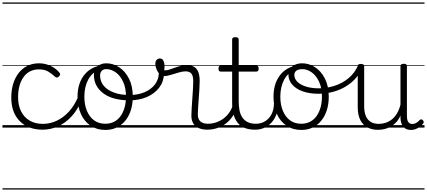

<svg xmlns="http://www.w3.org/2000/svg" viewBox="-20 -1030 3447 1550"><path d="M325 17Q208 17 139.5 -52Q71 -121 71 -243Q71 -303 86.5 -353.5Q102 -404 131 -441Q160 -478 201.5 -498.5Q243 -519 296 -519Q342 -519 386.5 -499Q431 -479 461 -442Q466 -435 465.5 -428.5Q465 -422 456 -413Q447 -404 439.5 -404Q432 -404 425 -410Q396 -437 367 -453.5Q338 -470 293 -470Q256 -470 225 -455Q194 -440 172 -410.5Q150 -381 138 -339.5Q126 -298 126 -245Q126 -179 150.5 -130.5Q175 -82 220 -56Q265 -30 326 -30Q337 -30 342.5 -23Q348 -16 348 -6.5Q348 3 342.5 10Q337 17 325 17ZM0 490H522V500H0ZM0 -20H522V0H0ZM0 -505H522V-500H0ZM0 -1010H522V-1000H0Z M324 17Q315 17 310.5 10Q306 3 306 -6.5Q306 -16 311 -23Q316 -30 325 -30Q384 -30 437.5 -55Q491 -80 534.5 -127Q578 -174 607 -240Q611 -249 620 -248Q629 -247 635.5 -240.5Q642 -234 638 -224Q608 -145 559 -91.5Q510 -38 449.5 -10.5Q389 17 324 17ZM522 490V500ZM522 -20V0ZM522 -505V-500ZM522 -1010V-1000Z M830 19Q762 19 711 -15.5Q660 -50 633 -110.5Q606 -171 606 -250Q606 -308 622 -354.5Q638 -401 668.5 -435Q699 -469 742 -487Q785 -505 839 -505Q847 -505 849.5 -498Q852 -491 849.5 -483.5Q847 -476 838 -476Q806 -476 778.5 -465.5Q751 -455 729 -435Q707 -415 692 -387Q677 -359 669 -324.5Q661 -290 661 -250Q661 -185 681.5 -135.5Q702 -86 739.5 -58.5Q777 -31 830 -31Q869 -31 900 -46.5Q931 -62 952.5 -91.5Q974 -121 985.5 -161.5Q997 -202 997 -250Q997 -321 973.5 -371Q950 -421 913.5 -446.5Q877 -472 838 -472Q826 -472 819.5 -479Q813 -486 813 -495.5Q813 -505 819.5 -512Q826 -519 838 -519Q893 -519 942 -487Q991 -455 1021.5 -394.5Q1052 -334 1052 -250Q1052 -202 1042 -161Q1032 -120 1013 -87Q994 -54 966.5 -30Q939 -6 905 6.5Q871 19 830 19ZM522 490H1123V500H522ZM522 -20H1123V0H522ZM522 -505H1123V-500H522ZM522 -1010H1123V-1000H522Z M1023 -220Q959 -220 906 -234Q853 -248 815.5 -275.5Q778 -303 758 -340.5Q738 -378 738 -425Q738 -445 745 -462.5Q752 -480 765.5 -492.5Q779 -505 796.5 -512Q814 -519 837 -519Q849 -519 855.5 -512Q862 -505 862 -495.5Q862 -486 856 -479Q850 -472 837 -472Q814 -472 801 -458Q788 -444 788 -420Q788 -373 817.5 -337.5Q847 -302 901 -282.5Q955 -263 1026 -263Q1093 -263 1145.5 -285Q1198 -307 1228.5 -345.5Q1259 -384 1262 -434Q1263 -445 1273.5 -448Q1284 -451 1294.5 -448Q1305 -445 1304 -434Q1302 -371 1265 -322.5Q1228 -274 1166 -247Q1104 -220 1023 -220ZM1123 490H1148V500H1123ZM1123 -20H1148V0H1123ZM1123 -505H1148V-500H1123ZM1123 -1010H1148V-1000H1123Z M1652 17Q1627 17 1604 11Q1581 5 1563 -8.5Q1545 -22 1535 -44Q1525 -66 1525 -97Q1525 -124 1527.5 -159Q1530 -194 1532.5 -232.5Q1535 -271 1537.5 -307Q1540 -343 1540 -374Q1540 -419 1524.5 -436.5Q1509 -454 1478 -454Q1453 -454 1420.5 -444Q1388 -434 1356 -424.5Q1324 -415 1298 -415Q1282 -415 1267.5 -431.5Q1253 -448 1243.5 -471.5Q1234 -495 1234 -514Q1234 -527 1238 -536.5Q1242 -546 1250.5 -552Q1259 -558 1270 -558Q1290 -558 1299 -540Q1308 -522 1308 -497Q1308 -488 1307.5 -479Q1307 -470 1306 -462Q1323 -461 1343.5 -467Q1364 -473 1387.5 -482Q1411 -491 1436 -497.5Q1461 -504 1487 -504Q1523 -504 1546 -491Q1569 -478 1580.5 -449.5Q1592 -421 1592 -376Q1592 -345 1589.5 -308.5Q1587 -272 1584.5 -235Q1582 -198 1579.5 -165Q1577 -132 1577 -108Q1577 -68 1598 -49.5Q1619 -31 1658 -31Q1669 -31 1674 -23.5Q1679 -16 1678.5 -7Q1678 2 1671.5 9.5Q1665 17 1652 17ZM1148 490H1716V500H1148ZM1148 -20H1716V0H1148ZM1148 -505H1716V-500H1148ZM1148 -1010H1716V-1000H1148Z M1651 17Q1640 17 1634.5 9.5Q1629 2 1629.5 -7Q1630 -16 1637 -23.5Q1644 -31 1657 -31Q1694 -31 1726.5 -42.5Q1759 -54 1785.5 -74Q1812 -94 1831 -121.5Q1850 -149 1860 -182Q1863 -193 1872.5 -192Q1882 -191 1888.5 -184Q1895 -177 1892 -167Q1880 -125 1858 -91.5Q1836 -58 1804.5 -33.5Q1773 -9 1734 4Q1695 17 1651 17ZM1716 490V500ZM1716 -20V0ZM1716 -505V-500ZM1716 -1010V-1000Z M2040 17Q1989 17 1953.5 2Q1918 -13 1896.5 -41.5Q1875 -70 1864.5 -110Q1854 -150 1854 -201V-452H1763Q1752 -452 1748 -458Q1744 -464 1744 -476Q1744 -489 1748 -494.5Q1752 -500 1763 -500H1854V-711Q1854 -721 1860.5 -725.5Q1867 -730 1880 -730Q1893 -730 1900 -725.5Q1907 -721 1907 -711V-500H2048Q2059 -500 2063.5 -494.5Q2068 -489 2068 -476Q2068 -464 2063.5 -458Q2059 -452 2048 -452H1907V-213Q1907 -175 1913 -142Q1919 -109 1934.5 -84.5Q1950 -60 1977 -45.5Q2004 -31 2047 -31Q2057 -31 2062 -23.5Q2067 -16 2066.5 -7Q2066 2 2059.5 9.5Q2053 17 2040 17ZM1716 490H2104V500H1716ZM1716 -20H2104V0H1716ZM1716 -505H2104V-500H1716ZM1716 -1010H2104V-1000H1716Z M2039 17Q2028 17 2022.5 9.5Q2017 2 2017.5 -7Q2018 -16 2025 -23.5Q2032 -31 2045 -31Q2078 -31 2104.5 -43Q2131 -55 2150 -76Q2169 -97 2179.5 -125Q2190 -153 2191 -186Q2192 -198 2201 -201.5Q2210 -205 2218.5 -201.5Q2227 -198 2226 -186Q2225 -142 2210.5 -104.5Q2196 -67 2171.5 -40Q2147 -13 2113 2Q2079 17 2039 17ZM2104 490V500ZM2104 -20V0ZM2104 -505V-500ZM2104 -1010V-1000Z M2412 19Q2344 19 2293 -15.5Q2242 -50 2215 -110.5Q2188 -171 2188 -250Q2188 -308 2204 -354.5Q2220 -401 2250.5 -435Q2281 -469 2324 -487Q2367 -505 2421 -505Q2429 -505 2431.5 -498Q2434 -491 2431.5 -483.5Q2429 -476 2420 -476Q2388 -476 2360.5 -465.5Q2333 -455 2311 -435Q2289 -415 2274 -387Q2259 -359 2251 -324.5Q2243 -290 2243 -250Q2243 -185 2263.5 -135.5Q2284 -86 2321.5 -58.5Q2359 -31 2412 -31Q2451 -31 2482 -46.5Q2513 -62 2534.5 -91.5Q2556 -121 2567.5 -161.5Q2579 -202 2579 -250Q2579 -321 2555.5 -371Q2532 -421 2495.5 -446.5Q2459 -472 2420 -472Q2408 -472 2401.5 -479Q2395 -486 2395 -495.5Q2395 -505 2401.5 -512Q2408 -519 2420 -519Q2475 -519 2524 -487Q2573 -455 2603.5 -394.5Q2634 -334 2634 -250Q2634 -202 2624 -161Q2614 -120 2595 -87Q2576 -54 2548.5 -30Q2521 -6 2487 6.5Q2453 19 2412 19ZM2104 490H2705V500H2104ZM2104 -20H2705V0H2104ZM2104 -505H2705V-500H2104ZM2104 -1010H2705V-1000H2104Z M2551 -273Q2479 -273 2424 -292.5Q2369 -312 2338.5 -347.5Q2308 -383 2308 -431Q2308 -457 2322.5 -476.5Q2337 -496 2362 -507.5Q2387 -519 2420 -519Q2432 -519 2439 -512Q2446 -505 2446.5 -495.5Q2447 -486 2440.5 -479Q2434 -472 2422 -472Q2400 -472 2385.5 -466.5Q2371 -461 2363.5 -450.5Q2356 -440 2356 -426Q2356 -394 2381 -369.5Q2406 -345 2450.5 -331Q2495 -317 2553 -317Q2617 -317 2680 -337Q2743 -357 2793.5 -398.5Q2844 -440 2872 -505Q2874 -510 2884 -508Q2894 -506 2901.5 -500Q2909 -494 2904 -483Q2874 -412 2818.5 -365.5Q2763 -319 2693.5 -296Q2624 -273 2551 -273ZM2705 490H2736V500H2705ZM2705 -20H2736V0H2705ZM2705 -505H2736V-500H2705ZM2705 -1010H2736V-1000H2705Z M3031 18Q2983 18 2946 -1.5Q2909 -21 2888.5 -61.5Q2868 -102 2868 -166V-496Q2868 -505 2874 -509.5Q2880 -514 2893 -514Q2907 -514 2913.5 -509.5Q2920 -505 2920 -496V-171Q2920 -127 2932.5 -95.5Q2945 -64 2971 -47Q2997 -30 3038 -30Q3067 -30 3094 -39Q3121 -48 3144 -66.5Q3167 -85 3185 -115Q3203 -145 3213 -186V-496Q3213 -506 3219.5 -510.5Q3226 -515 3240 -515Q3253 -515 3259 -510.5Q3265 -506 3265 -496V-93Q3265 -73 3269.5 -58.5Q3274 -44 3284 -36.5Q3294 -29 3308 -29Q3318 -29 3328 -32.5Q3338 -36 3348 -43Q3358 -50 3368 -61Q3374 -67 3381 -66.5Q3388 -66 3394 -59Q3399 -54 3400.5 -47Q3402 -40 3397 -34Q3386 -19 3370 -7Q3354 5 3336 12Q3318 19 3298 19Q3278 19 3263 13Q3248 7 3237 -5Q3226 -17 3220 -35Q3214 -53 3213 -76V-97Q3198 -63 3176.5 -41Q3155 -19 3131 -6Q3107 7 3081.5 12.5Q3056 18 3031 18ZM2736 490H3407V500H2736ZM2736 -20H3407V0H2736ZM2736 -505H3407V-500H2736ZM2736 -1010H3407V-1000H2736Z"/></svg>

Font: Playwrite ES Guides
Style: Regular
Weight: 400
Designer: Veronika Burian, José Scaglione
Foundry: TypeTogether
Version: Version 1.003